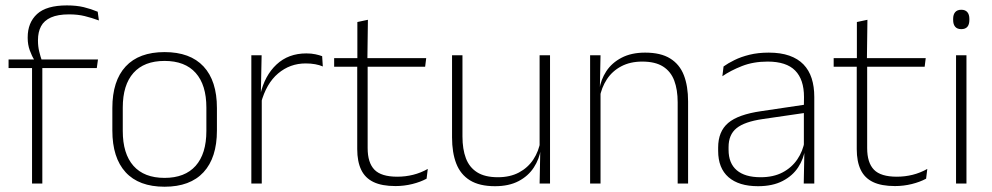

<svg xmlns="http://www.w3.org/2000/svg" viewBox="-20 -696 3762 728"><path d="M233.5 -675.5Q270 -675.5 297.8 -668.8Q325.5 -662 350.5 -651.5L355 -618.5Q327.5 -628.5 301.2 -635Q275 -641.5 242 -641.5Q199.5 -641.5 173.2 -629.8Q147 -618 135.5 -596.2Q124 -574.5 124 -544V-541.5Q124 -519.5 128.8 -500.2Q133.5 -481 139 -465.5L110 -463.5V-469Q101 -483 93 -504.8Q85 -526.5 85 -552V-554.5Q85 -610 120.5 -642.8Q156 -675.5 233.5 -675.5ZM101.5 0V-455H140.5V0ZM12.5 -438V-470.5H116.5H131.5H351.5L347 -438Z M604 12Q506.5 12 456.2 -43Q406 -98 406 -201V-286.5Q406 -389.5 456.5 -444Q507 -498.5 604 -498.5Q701 -498.5 751.8 -444Q802.5 -389.5 802.5 -286.5V-201Q802.5 -98 751.8 -43Q701 12 604 12ZM604 -21.5Q681 -21.5 721.8 -67.2Q762.5 -113 762.5 -199.5V-288Q762.5 -374 722 -419.5Q681.5 -465 604 -465Q526.5 -465 486 -419.5Q445.5 -374 445.5 -288V-199.5Q445.5 -113 486 -67.2Q526.5 -21.5 604 -21.5Z M969.5 -305 956.5 -334 967 -337.5Q983.5 -409.5 1028.5 -451.5Q1073.5 -493.5 1141.5 -493.5Q1161 -493.5 1176 -490.2Q1191 -487 1201.5 -483L1204 -444Q1191.5 -449.5 1175 -452.5Q1158.5 -455.5 1139 -455.5Q1079.5 -455.5 1034.5 -417.5Q989.5 -379.5 969.5 -305ZM933 0V-486.5H972L969 -338L972.5 -334.5V0Z M1479.5 9.5Q1428 9.5 1396.2 -5.8Q1364.5 -21 1349.5 -52.2Q1334.5 -83.5 1334.5 -130.5V-459H1374V-134.5Q1374 -79 1399.8 -52.5Q1425.5 -26 1486.5 -26Q1517 -26 1546.2 -33.2Q1575.5 -40.5 1602 -55.5L1597.5 -18.5Q1574.5 -6 1543.2 1.8Q1512 9.5 1479.5 9.5ZM1247 -443V-475.5H1596L1592 -443ZM1335 -469.5V-612.5L1375 -621L1373 -469.5Z M1733.5 -486.5V-178.5Q1733.5 -130.5 1746.5 -96Q1759.5 -61.5 1789 -42.8Q1818.5 -24 1868 -24Q1914 -24 1947.8 -42Q1981.5 -60 2002.2 -91.2Q2023 -122.5 2029.5 -162.5L2040.5 -130.5H2030.5Q2025 -93 2004 -60.8Q1983 -28.5 1946.2 -9.2Q1909.5 10 1857 10Q1798 10 1762 -12.2Q1726 -34.5 1710 -75.8Q1694 -117 1694 -175V-486.5ZM2065.5 -486.5V0H2026L2028.5 -123.5L2026 -125.5V-486.5Z M2549.5 0V-308Q2549.5 -356 2536.5 -390.5Q2523.5 -425 2494 -443.8Q2464.5 -462.5 2415 -462.5Q2369.5 -462.5 2335.5 -444.5Q2301.5 -426.5 2281 -395.2Q2260.5 -364 2253.5 -324L2242.5 -356H2252.5Q2258 -394 2279 -426Q2300 -458 2337 -477.2Q2374 -496.5 2426 -496.5Q2485.5 -496.5 2521.2 -474.2Q2557 -452 2573 -410.8Q2589 -369.5 2589 -311.5V0ZM2217.5 0V-486.5H2257L2254.5 -362.5L2257 -361V0Z M3027.5 0 3030 -125 3028 -131.5V-290L3028.5 -328Q3028.5 -394.5 2995 -428.5Q2961.5 -462.5 2890.5 -462.5Q2836.5 -462.5 2793.2 -445.5Q2750 -428.5 2719 -407L2723.5 -444Q2740 -456 2764.8 -468.2Q2789.5 -480.5 2822 -488.5Q2854.5 -496.5 2895 -496.5Q2940 -496.5 2972.8 -485Q3005.5 -473.5 3026.5 -451.8Q3047.5 -430 3057.5 -399Q3067.5 -368 3067.5 -328.5V0ZM2854 10Q2781.5 10 2742.2 -24.2Q2703 -58.5 2703 -124V-136.5Q2703 -197.5 2741 -229.8Q2779 -262 2866 -274.5L3037.5 -300L3039.5 -269L2871.5 -244.5Q2803 -234.5 2772.8 -210Q2742.5 -185.5 2742.5 -138.5V-128Q2742.5 -77 2773.5 -50.5Q2804.5 -24 2864 -24Q2912.5 -24 2947.2 -42.2Q2982 -60.5 3003.2 -91.8Q3024.5 -123 3031 -162L3041.5 -131H3032.5Q3027.5 -94 3006.5 -61.8Q2985.5 -29.5 2947.5 -9.8Q2909.5 10 2854 10Z M3373.5 9.5Q3322 9.5 3290.2 -5.8Q3258.5 -21 3243.5 -52.2Q3228.5 -83.5 3228.5 -130.5V-459H3268V-134.5Q3268 -79 3293.8 -52.5Q3319.5 -26 3380.5 -26Q3411 -26 3440.2 -33.2Q3469.5 -40.5 3496 -55.5L3491.5 -18.5Q3468.5 -6 3437.2 1.8Q3406 9.5 3373.5 9.5ZM3141 -443V-475.5H3490L3486 -443ZM3229 -469.5V-612.5L3269 -621L3267 -469.5Z M3605 0V-486.5H3644.5V0ZM3625 -585.5Q3609.5 -585.5 3601.8 -594.5Q3594 -603.5 3594 -620.5V-624.5Q3594 -641 3601.8 -650Q3609.5 -659 3625 -659Q3640 -659 3647.8 -650Q3655.5 -641 3655.5 -624.5V-620.5Q3655.5 -603 3647.8 -594.2Q3640 -585.5 3625 -585.5Z"/></svg>

Font: Anek Tamil Medium ExtraLight
Style: Regular
Weight: 250
Version: Version 1.003